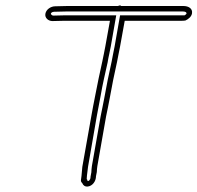

<svg xmlns="http://www.w3.org/2000/svg" viewBox="-20 -641 722 702"><path d="M146 -591C143 -576 156 -564 172 -564C184 -564 203 -565 215 -565H382L365 -471C362 -454 358 -436 354 -416C345 -375 336 -334 328 -291C323 -265 318 -241 314 -217L281 -31C280 -19 279 -8 278 2L276 17C275 22 278 26 281 29C284 37 291 42 301 41C318 39 331 22 331 3L334 -12C334 -19 335 -27 336 -34L368 -216C372 -236 377 -258 381 -281C389 -326 398 -371 408 -415C411 -434 416 -453 419 -471L436 -565H642C647 -565 653 -565 658 -566C669 -571 680 -580 682 -592C685 -610 669 -619 651 -619H423C422 -621 420 -621 418 -621C416 -621 414 -621 412 -619H224C211 -619 194 -618 182 -618C166 -618 149 -607 146 -591ZM166 -591C166 -593 170 -598 178 -598C191 -598 209 -599 221 -599H648C662 -599 662 -593 662 -592C662 -592 662 -589 655 -585H645H419L399 -471C396 -454 391 -434 388 -415C378 -370 369 -327 361 -281C357 -259 352 -237 348 -216L316 -34C315 -26 314 -17 314 -11L311 5V6C311 17 304 21 302 21C300 21 301 21 300 20L299 16L297 14L298 0C299 -9 301 -21 302 -32L334 -217C338 -240 343 -264 348 -291C355 -333 365 -374 374 -415V-416C377 -435 382 -453 385 -471L405 -585H218C205 -585 187 -584 176 -584C168 -584 166 -590 166 -591Z"/></svg>

Font: Scribbler
Style: ClrIta
Weight: 400
Designer: Mew Too
Foundry: Cannot Into Space Fonts
Version: Version 1.001